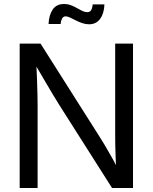

<svg xmlns="http://www.w3.org/2000/svg" viewBox="-20 -947 769 967"><path d="M79.1 0V-727.5H184.1L481.9 -257.8Q492.7 -241.2 508.3 -214.8Q523.9 -188.5 542 -156.5Q560.1 -124.5 577.1 -90.8L566.4 -81.1Q564 -113.8 562.5 -150.1Q561 -186.5 560.5 -218.3Q560.1 -250 560.1 -268.1V-727.5H649.9V0H544.4L278.8 -418Q265.1 -439.9 246.8 -470.2Q228.5 -500.5 204.6 -541.5Q180.7 -582.5 148.9 -636.7L162.1 -649.9Q164.6 -594.2 166.3 -549.1Q168 -503.9 168.7 -470.9Q169.4 -438 169.4 -418.9V0ZM428.7 -824.7Q411.1 -824.7 394 -830.6Q377 -836.4 361.3 -844.5Q345.7 -852.5 332.8 -858.6Q319.8 -864.7 310.5 -864.7Q298.3 -864.7 292.2 -852.5Q286.1 -840.3 285.2 -826.2H224.6Q226.1 -869.6 244.9 -898.2Q263.7 -926.8 302.2 -926.8Q321.3 -926.8 337.4 -920.7Q353.5 -914.6 367.7 -906.2Q381.8 -897.9 394.8 -891.8Q407.7 -885.7 419.9 -885.7Q432.1 -885.7 438.5 -895Q444.8 -904.3 446.8 -924.8H505.9Q504.4 -879.4 484.4 -852.1Q464.4 -824.7 428.7 -824.7Z"/></svg>

Font: Inter 24pt
Style: Regular
Weight: 400
Designer: Rasmus Andersson
Foundry: rsms
Version: Version 4.001;git-66647c0bb